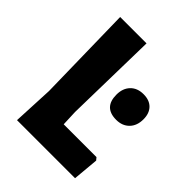

<svg xmlns="http://www.w3.org/2000/svg" viewBox="-187 -747 849 849"><g transform="rotate(45 237.5 -322.5)"><path d="M430 -133 440 -121 429 0H66L75 -191L66 -645H231L222 -207L225 -133ZM381 -477Q418 -477 438.5 -456Q459 -435 459 -398Q459 -358 436 -334.5Q413 -311 375 -311Q297 -311 297 -391Q297 -430 319.5 -453.5Q342 -477 381 -477Z"/></g></svg>

Font: Alegreya Sans SC ExtraBold
Style: Regular
Weight: 800
Designer: Juan Pablo del Peral
Foundry: Huerta Tipografica
Version: Version 2.007